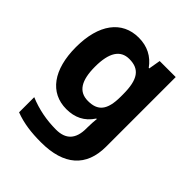

<svg xmlns="http://www.w3.org/2000/svg" viewBox="-217 -692 1067 1067"><g transform="rotate(45 316.5 -158.0)"><path d="M255 -556C124 -556 45 -451 45 -272C45 -95 122 10 251 10C316 10 369 -14 406 -71H410C408 -52 406 -26 406 -4V7C406 90 368 131 291 131C216 131 145 117 78 89V208C141 232 205 240 282 240C462 240 555 157 555 1V-546H429L417 -476H413C375 -529 322 -556 255 -556ZM302 -435C382 -435 416 -388 416 -271V-253C416 -145 380 -107 304 -107C231 -107 197 -161 197 -270C197 -380 232 -435 302 -435Z"/></g></svg>

Font: Noto Sans Gujarati
Style: Bold
Weight: 700
Designer: Jelle Bosma - Monotype Design Team, Universal Thirst
Foundry: Monotype Imaging Inc.
Version: Version 2.106